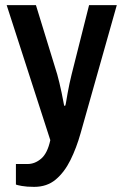

<svg xmlns="http://www.w3.org/2000/svg" viewBox="-20 -546 480 748"><path d="M113 182Q84 182 65 178.5Q46 175 42 173V93H87Q116 93 140.5 72Q165 51 176 0L6 -526H120L203 -256Q207 -242 211.5 -223Q216 -204 220 -185Q224 -166 226.5 -152Q229 -138 230 -134H234Q236 -138 238 -151.5Q240 -165 243.5 -183.5Q247 -202 251 -221.5Q255 -241 259 -256L327 -526H435L294 -27Q278 30 254.5 77.5Q231 125 197 153.5Q163 182 113 182Z"/></svg>

Font: Archivo Narrow SemiBold
Style: Regular
Weight: 600
Designer: Hector Gatti
Foundry: Omnibus-Type
Version: Version 3.002